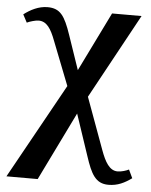

<svg xmlns="http://www.w3.org/2000/svg" viewBox="-55 -584 684 869"><g transform="rotate(5 287.5 -149.5)"><path d="M7 240H149L301 -71L364 117C390 196 411 238 470 238C512 238 543 222 575 199L557 161C545 167 524 174 506 174C469 174 448 136 429 84L343 -151L553 -536H419L287 -267L234 -422C205 -507 184 -539 126 -539C86 -539 49 -520 19 -497L38 -461C50 -467 77 -475 91 -475C128 -475 148 -443 168 -390L246 -191Z"/></g></svg>

Font: Noto Serif Semi
Style: Regular
Weight: 600
Designer: Monotype Design Team
Foundry: Monotype Imaging Inc.
Version: Version 1.002